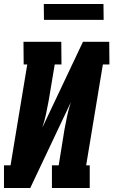

<svg xmlns="http://www.w3.org/2000/svg" viewBox="-30 -945 570 965"><path d="M-10 0V-114H23L107 -621H89L88 -735H278L279 -621H245L215 -441Q209 -407 201.5 -372.5Q194 -338 183 -304L387 -735H519L520 -621H487L403 -114H421V0H231V-114H265L294 -294Q300 -328 307.5 -362.5Q315 -397 326 -431L122 0ZM491 -845H191L190 -925H490Z"/></svg>

Font: Iosevka Curly Slab Heavy
Style: Italic
Weight: 900
Italic angle: -9°
Monospace: yes
Designer: Belleve Invis
Foundry: Belleve Invis
Version: Version 22.1.2; ttfautohint (v1.8.4)